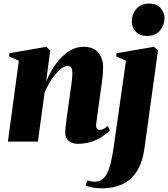

<svg xmlns="http://www.w3.org/2000/svg" viewBox="-20 -770 914 1044"><path d="M230.5 -323Q241 -353 260 -386.2Q279 -419.5 305.5 -449Q332 -478.5 364.2 -497Q396.5 -515.5 434 -515.5Q489.5 -515.5 515 -483Q540.5 -450.5 540.5 -409Q540.5 -379.5 537.8 -352.8Q535 -326 531 -300Q527 -274 523.5 -247Q520.5 -222.5 516.2 -193Q512 -163.5 508.5 -136.5Q505 -109.5 502.5 -92.5Q502.5 -74.5 508.5 -68.8Q514.5 -63 521 -63Q529.5 -63 541.2 -68Q553 -73 565.5 -85L577.5 -61Q564.5 -47.5 540.8 -30.5Q517 -13.5 482 -0.8Q447 12 399.5 12Q385.5 12 370.2 6Q355 0 344.8 -13.2Q334.5 -26.5 334.5 -49Q334.5 -58 336.5 -77.5Q338.5 -97 341.8 -121.8Q345 -146.5 348.5 -171.8Q352 -197 355 -217Q358.5 -242 361.8 -265Q365 -288 367.8 -307.8Q370.5 -327.5 372 -342.8Q373.5 -358 373.5 -366.5Q373.5 -381 371.8 -391Q370 -401 364.5 -406Q359 -411 347.5 -411Q331.5 -411 313.5 -397.5Q295.5 -384 278.2 -362.2Q261 -340.5 246.2 -315.2Q231.5 -290 222.5 -266.5L186 0H23L82.5 -440L29 -463.5L31.5 -480.5L232 -515.5L253 -496ZM766 33Q755 114.5 722.8 163Q690.5 211.5 642.8 232.8Q595 254 537 254Q508.5 254 485 250.2Q461.5 246.5 445.5 238L456.5 211Q466.5 214.5 476.2 216.2Q486 218 494.5 218Q516.5 218 532.8 207.5Q549 197 561.2 174.2Q573.5 151.5 582.5 114.2Q591.5 77 599 24L665 -440L611.5 -463.5L614 -480.5L817.5 -515.5L839 -496ZM778.5 -574.5Q739 -574.5 717.8 -598.2Q696.5 -622 696.5 -652.5Q696.5 -692 721 -721.2Q745.5 -750.5 789.5 -750.5Q834 -750.5 854.2 -725.2Q874.5 -700 874.5 -671Q874.5 -634 850.2 -604.2Q826 -574.5 778.5 -574.5Z"/></svg>

Font: Merriweather 144pt Black
Style: Italic
Weight: 900
Italic angle: -7.8°
Version: Version 2.101